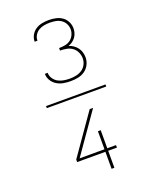

<svg xmlns="http://www.w3.org/2000/svg" viewBox="-183 -952 966 1220"><g transform="rotate(-20 300.0 -342.5)"><path d="M301 -442Q277 -442 253.5 -446Q230 -450 209 -462.5Q188 -475 175 -496Q162 -517 162 -541Q162 -541 162 -541Q162 -541 162 -542H181Q181 -542 181 -541.5Q181 -541 181 -541Q181 -521 193 -503Q205 -485 222.5 -475.5Q240 -466 260.5 -462.5Q281 -459 301 -459Q323 -459 344.5 -463.5Q366 -468 384 -480Q402 -492 412 -511.5Q422 -531 422 -553Q422 -574 412.5 -594.5Q403 -615 385.5 -627.5Q368 -640 346.5 -644Q325 -648 303 -648V-665Q323 -665 343 -668.5Q363 -672 379 -683.5Q395 -695 404 -713.5Q413 -732 413 -752Q413 -772 403.5 -790Q394 -808 377.5 -819Q361 -830 341 -833.5Q321 -837 302 -837Q282 -837 263 -833.5Q244 -830 227.5 -820.5Q211 -811 200.5 -794Q190 -777 190 -758Q190 -757 190 -756.5Q190 -756 190 -756H171Q171 -756 171 -756.5Q171 -757 171 -758Q171 -781 183 -801.5Q195 -822 214 -834Q233 -846 256 -850.5Q279 -855 302 -855Q325 -855 348.5 -850Q372 -845 391 -832Q410 -819 421 -797.5Q432 -776 432 -752Q432 -737 427.5 -721.5Q423 -706 414 -693.5Q405 -681 392 -671.5Q379 -662 364 -657Q381 -652 395.5 -642Q410 -632 420.5 -618Q431 -604 436 -587Q441 -570 441 -553Q441 -527 429.5 -504Q418 -481 397.5 -466.5Q377 -452 352 -447Q327 -442 301 -442ZM354 170V55H163V38L353 -234H376L186 38H354V-84H373V38H432V55H373V170ZM99 -333V-347H501V-333Z"/></g></svg>

Font: Iosevka Curly Thin Extended
Style: Regular
Weight: 100
Width: 7
Monospace: yes
Designer: Belleve Invis
Foundry: Belleve Invis
Version: Version 11.1.0; ttfautohint (v1.8.3)